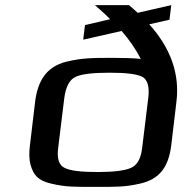

<svg xmlns="http://www.w3.org/2000/svg" viewBox="-20 -720 750 750"><path d="M305 -565 455 -599C484 -566 509 -530 530 -490C501 -493 462 -494 415 -494C338 -494 297 -493 239 -479C160 -459 127 -403 117 -321L97 -153C93 -122 94 -97 99 -77C111 -36 128 -15 179 -3C237 11 272 10 353 10C432 10 468 11 528 -3C607 -21 639 -72 649 -153L669 -321C683 -430 647 -532 563 -625L642 -643L649 -700L518 -670L484 -700H351C378 -676 398 -658 410 -645L312 -622ZM535 -140C530 -99 515 -74 491 -64C466 -53 422 -48 360 -48C297 -48 255 -53 233 -64C211 -74 202 -99 207 -140L231 -336C237 -381 251 -409 276 -420C299 -431 344 -436 408 -436C472 -436 514 -431 536 -420C556 -409 565 -381 559 -336Z"/></svg>

Font: Gamestation Extended
Style: Italic
Weight: 400
Width: 7
Designer: Jonas Hecksher
Foundry: Jonas Hecksher, Playtypeª, e-types AS
Version: Version 1.003